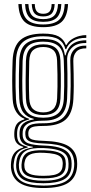

<svg xmlns="http://www.w3.org/2000/svg" viewBox="-20 -777 457 968"><path d="M199.1 171Q119.8 171 79.8 145.8Q39.9 120.6 35.3 68.2Q34.7 60.8 35.1 53.3Q35.4 45.7 36.3 38.1Q39.3 9.5 54.3 -7.9Q69.3 -25.3 97.1 -33V-36.7Q75.8 -43 65.1 -55.1Q54.4 -67.1 52.3 -88.7Q51.9 -93.8 51.9 -100.2Q51.9 -106.5 52.3 -111.9Q53.9 -135.9 64.7 -151.6Q75.6 -167.2 102.9 -174.9V-178.6Q79.5 -186.7 62.8 -211.5Q46.1 -236.4 43.8 -276.8Q42.7 -299.8 42.1 -323.1Q41.5 -346.5 41.5 -370.5Q41.5 -394.6 42.1 -419.8Q42.7 -445 43.6 -471.5Q46.8 -544.4 83.8 -576Q120.7 -607.6 198.2 -607.6Q249.6 -607.6 275.7 -593.2Q301.8 -578.7 311.7 -550.6H315.3Q325.1 -568.4 342.6 -579.4Q360.1 -590.4 379.7 -595.4Q399.3 -600.4 415 -600V-586.1Q373.5 -586.6 348.1 -570.5Q322.8 -554.4 313.8 -529.2H309.7Q301.5 -562 276.1 -578.1Q250.7 -594.1 198.2 -594.1Q129.9 -594.1 96.5 -565.8Q63.1 -537.4 60.5 -471.9Q59.1 -435.3 58.5 -403.4Q58 -371.5 58.4 -341.2Q58.9 -310.8 60.5 -278.2Q62.8 -233.6 80.6 -209.6Q98.4 -185.7 126.8 -178.1V-174.5Q94.8 -166.7 81.5 -152.2Q68.2 -137.7 66.4 -112.1Q66 -105.9 66.1 -100.2Q66.1 -94.6 66.5 -88.5Q68.2 -67.1 79.4 -56.1Q90.6 -45 119.4 -36.9V-33.1Q85.2 -25.4 69.8 -8.8Q54.3 7.7 50.6 38.1Q49.4 46.3 48.7 52.4Q48 58.5 48.9 68.1Q53.7 114.7 88.5 136.7Q123.2 158.7 199.1 158.7Q277 158.7 312.8 136.3Q348.5 113.9 353.6 64.3Q354.6 55.3 354.4 48.3Q354.3 41.4 353.1 32.4Q347.9 -11.2 312.7 -31.2Q277.5 -51.2 201.9 -53.6Q169.1 -54.7 149.7 -58.5Q130.2 -62.2 120.9 -69.5Q111.6 -76.8 109.1 -88.3Q108 -92.9 107.6 -100.6Q107.2 -108.4 107.8 -112.4Q112 -137.8 132 -146.8Q152 -155.9 198.4 -155.5Q269.6 -155.1 300.3 -186Q331 -217 334.3 -278.6Q336 -313.4 336.3 -341.5Q336.6 -369.6 336 -400Q335.5 -430.4 334.3 -471.7Q333.4 -506 354.1 -527Q374.8 -548.1 415 -547V-533.3Q380.3 -533.9 364.5 -515.9Q348.7 -497.8 349.6 -469.2Q350.6 -435.2 351.3 -405.2Q352 -375.1 351.9 -344.5Q351.8 -313.9 350 -278Q346.2 -205.4 310.4 -173.7Q274.5 -142.1 198.2 -142.1Q172.1 -142.1 156.1 -139.5Q140.1 -136.8 132.3 -129.9Q124.5 -123 122.9 -109.8Q122.7 -108.5 122.7 -102.3Q122.7 -96.1 123.4 -93Q125.6 -83.4 133.4 -78Q141.1 -72.6 157.6 -70.1Q174 -67.7 202.1 -66.8Q284.6 -64.5 324.4 -40.8Q364.1 -17 368.3 32.8Q369 41.3 369.1 49.1Q369.2 56.9 368.5 64.4Q363.9 119.2 323.5 145.1Q283.1 171 199.1 171ZM199.1 134Q244.7 134 271.7 125.8Q298.8 117.5 311.2 102.2Q323.7 86.8 325 65.8Q325.7 55.4 325.5 48.5Q325.3 41.5 324.2 32.4Q322 12.9 309.2 -0.3Q296.5 -13.5 270.2 -21Q244 -28.4 201.3 -30.4Q140.3 -33.3 111.7 -17Q83 -0.7 76.8 38.6Q75.6 45.7 75.1 52.6Q74.7 59.5 75.8 69.1Q79.7 104 109.2 119Q138.7 134 199.1 134ZM199.1 122.2Q143.2 122.2 117.7 109.5Q92.1 96.9 88.8 68.2Q87.9 60.8 88.4 53.8Q88.8 46.9 90.3 37.9Q95.6 2.7 122.3 -9.3Q149 -21.3 203 -19.5Q238.2 -18.4 261.3 -12.5Q284.3 -6.7 296.2 4.4Q308.2 15.4 310.4 32.6Q312 43.4 311.9 50.1Q311.8 56.7 310.8 64.7Q307.4 95.4 281.4 108.8Q255.4 122.2 199.1 122.2ZM199.1 109.5Q230.9 109.5 251.2 105.2Q271.6 100.8 282.1 90.8Q292.7 80.8 295 64.4Q296.4 56.5 296.4 48.6Q296.5 40.8 294.6 32.6Q292.7 20.1 282.9 12Q273 3.8 253.2 -0.7Q233.3 -5.1 201.5 -6.6Q153 -9 130.8 2.3Q108.6 13.6 104.7 38Q102.6 45.4 102.5 53.6Q102.4 61.7 103.6 68.2Q106.6 89.4 128.7 99.4Q150.7 109.5 199.1 109.5ZM199.1 146.9Q128.9 146.9 97.3 128.4Q65.7 109.9 61.7 68.1Q61 59.4 61.3 52.8Q61.7 46.3 62.7 38Q66.2 5.9 85.2 -10.9Q104.2 -27.7 145.2 -33.6V-37.2Q113 -41.4 97.7 -53.3Q82.3 -65.2 79.1 -88.5Q78.4 -94.6 78.4 -100.5Q78.3 -106.3 78.7 -112.2Q80.4 -139.6 97.9 -154.4Q115.4 -169.2 150.1 -174.7V-177.9Q116.9 -185.2 98.2 -209.2Q79.4 -233.2 77.1 -279.4Q75.7 -307.9 75.3 -338.3Q74.8 -368.7 75.4 -401.7Q76 -434.7 77.2 -470.8Q79.7 -530 109.1 -555.3Q138.6 -580.7 198.2 -580.7Q250.4 -580.7 275.7 -561.4Q301 -542.1 307.1 -498.1H310.7Q317.3 -523.1 330.2 -539.9Q343 -556.6 363.9 -565.2Q384.8 -573.8 415 -574V-560.1Q368 -561.1 342.5 -536.3Q317 -511.5 318.5 -472.4Q319.7 -438.4 320 -405.2Q320.3 -371.9 320 -340.5Q319.6 -309 318.3 -279.9Q315.2 -221.2 286.4 -194.7Q257.5 -168.2 198 -168.6Q169.8 -168.9 147.3 -163.8Q124.7 -158.7 111 -146.9Q97.2 -135.2 94.6 -114.9Q93.8 -108.5 94 -100.9Q94.1 -93.2 94.7 -89.1Q98.7 -62.4 124.7 -53.7Q150.7 -44.9 201.7 -43.3Q245.9 -41.9 275.6 -33.7Q305.4 -25.6 321.3 -9.4Q337.1 6.7 340.1 32.2Q340.9 39.7 341.1 47.8Q341.4 55.9 340.6 64.5Q336.4 110 301.1 128.4Q265.8 146.9 199.1 146.9ZM198.2 -183.5Q248.4 -183.5 273.8 -206.1Q299.3 -228.7 301.8 -279.9Q303.4 -311.3 303.7 -341.6Q304 -371.9 303.5 -403.7Q303 -435.6 301.6 -471.6Q299.6 -523.7 273.7 -545.4Q247.9 -567 198.2 -567Q143.7 -567 119.7 -543.2Q95.8 -519.4 94 -470.2Q92.4 -415.6 92.3 -372.2Q92.2 -328.8 94 -278.1Q96.1 -228.8 122 -206.1Q147.8 -183.5 198.2 -183.5ZM198.2 -197Q154.2 -197 133.3 -217.2Q112.3 -237.5 110.7 -280.3Q109.1 -326.1 109.2 -371.6Q109.3 -417 110.7 -469.3Q112.3 -514.4 133.6 -534Q155 -553.5 198.2 -553.5Q240.6 -553.5 261.8 -534.3Q283 -515 284.7 -471.5Q286.1 -435.1 286.6 -403.2Q287.1 -371.2 286.7 -341.3Q286.3 -311.4 284.9 -280.8Q282.8 -236.6 261.4 -216.8Q240 -197 198.2 -197ZM198.2 -210.4Q230.8 -210.4 248.5 -227.1Q266.3 -243.9 268 -281.9Q269.4 -310.2 269.8 -339.7Q270.2 -369.3 269.7 -401.8Q269.2 -434.3 267.8 -471Q266.5 -508.8 248.4 -524.5Q230.2 -540.1 198.2 -540.1Q164.7 -540.1 146.7 -523.9Q128.7 -507.7 127.4 -468.7Q126 -420 125.8 -374.2Q125.5 -328.4 127.4 -281Q129 -243.9 146.6 -227.2Q164.1 -210.4 198.2 -210.4ZM197.9 -640Q133.4 -640 104.3 -667.1Q75.3 -694.3 72.6 -756.6H89.5Q91.8 -701.4 117.1 -677.6Q142.3 -653.7 197.9 -653.7Q253.5 -653.7 278.7 -677.6Q303.8 -701.4 306.2 -756.6H323.1Q320.1 -694.3 291.1 -667.1Q262 -640 197.9 -640ZM197.9 -666.9Q150.8 -666.9 129.6 -687.8Q108.4 -708.6 106.4 -756.6H123.2Q124.9 -716.1 142.2 -698.3Q159.5 -680.6 197.9 -680.6Q236.1 -680.6 253.4 -698.3Q270.7 -716.1 272.5 -756.6H289.3Q287.3 -708.6 266.1 -687.8Q244.8 -666.9 197.9 -666.9ZM197.9 -694.1Q168.4 -694.1 154.9 -708.6Q141.5 -723.1 140.1 -756.6H155.4Q155.7 -730.3 166.1 -718.9Q176.5 -707.5 197.9 -707.5Q219.5 -707.5 229.8 -718.9Q240 -730.3 240.3 -756.6H255.6Q254.2 -723.1 240.8 -708.6Q227.4 -694.1 197.9 -694.1Z"/></svg>

Font: Big Shoulders Inline Text SC Thin
Style: Regular
Weight: 100
Designer: Patric King
Foundry: XO Type Co
Version: Version 2.002